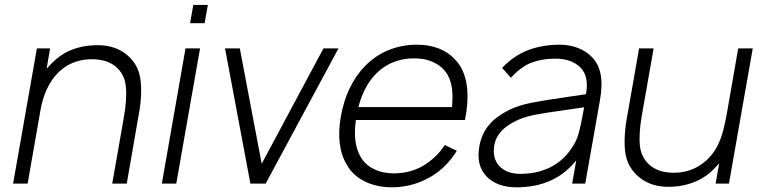

<svg xmlns="http://www.w3.org/2000/svg" viewBox="-20 -764 3165 799"><path d="M555 -274 507.5 0H447L495 -273Q509.5 -355 503.5 -405.5Q498 -457.5 459.5 -488.5Q423 -517.5 362.5 -517.5Q291 -517.5 239.5 -477Q215.5 -458.5 197.2 -431.8Q179 -405 167.5 -375Q162 -360.5 157.2 -344Q152.5 -327.5 149 -308.5L95 0H34.5L133.5 -562.5H188.5L174 -478Q195 -502 213.5 -517.5Q245 -545 284 -559Q323 -573 362.5 -575Q366.5 -575.5 372.5 -575.8Q378.5 -576 385.5 -576Q460.5 -576 508.5 -535.5Q557.5 -495 565 -429.5Q573 -365.5 555 -274Z M845 -743.5 831.5 -667.5H771L784.5 -743.5ZM812.5 -562.5 713.5 0H653.5L752 -562.5Z M1388.5 -562.5 1085.5 0H1022L916.5 -562.5H978L1069 -82.5L1326 -562.5Z M1480 -112.5Q1498.5 -79 1535.2 -60.8Q1572 -42.5 1618.5 -42.5Q1684.5 -42.5 1739 -73Q1767.5 -90 1790.5 -111.8Q1813.5 -133.5 1831 -160.5L1881 -136.5Q1833 -59 1759 -21Q1689.5 15.5 1610 15.5Q1580 15.5 1552 9.5Q1524 3.5 1500 -8Q1476 -19.5 1456.8 -36.5Q1437.5 -53.5 1424.5 -76Q1376.5 -154.5 1398.5 -280Q1422 -409 1497.5 -487.5Q1541.5 -533 1597 -555.5Q1652.5 -578 1713 -578Q1837.5 -578 1895.5 -488.5Q1943.5 -407.5 1915 -264.5H1461Q1447.5 -169 1480 -112.5ZM1471.5 -318.5H1861Q1865 -362 1861 -394.5Q1857 -427 1842.5 -453Q1822.5 -486.5 1785.2 -504.2Q1748 -522 1702.5 -521Q1680 -521.5 1657.8 -517.2Q1635.5 -513 1614.5 -504.2Q1593.5 -495.5 1574.5 -482.2Q1555.5 -469 1540 -452Q1493 -401.5 1471.5 -318.5Z M2361 0 2378 -97Q2289.5 15.5 2129 15.5Q2048.5 15.5 2004.5 -30Q1961 -75.5 1974.5 -153Q1979 -180 1988.8 -202Q1998.5 -224 2013.8 -242.8Q2029 -261.5 2050.5 -277.2Q2072 -293 2100.5 -307.5Q2140 -326 2190 -336Q2215 -341 2250.8 -346.8Q2286.5 -352.5 2334 -359.5L2418.5 -372Q2432 -446.5 2395.5 -483Q2358.5 -520 2290.5 -520Q2236 -520 2192.5 -503.5Q2149.5 -487.5 2106 -440.5L2069.5 -481.5Q2119.5 -533.5 2178.8 -555.8Q2238 -578 2309 -578Q2349.5 -578 2384.8 -564.5Q2420 -551 2442.5 -527Q2499 -472 2477 -349L2415.5 0ZM2411 -317.5Q2232 -292.5 2197.5 -284.5Q2134 -271 2089.5 -238.5Q2045 -206 2037 -159.5Q2028 -104.5 2058.5 -72.5Q2089 -40.5 2146.5 -40.5Q2213 -40.5 2267.2 -66.5Q2321.5 -92.5 2356 -143.5Q2379 -174.5 2388 -209.5Q2393 -227 2398.5 -253.8Q2404 -280.5 2411 -317.5Z M3112.5 -562.5 3013.5 0H2958L2973 -84.5Q2953 -61.5 2934 -45Q2902 -18 2862.5 -3.8Q2823 10.5 2784 12.5Q2780.5 13 2775 13.2Q2769.5 13.5 2762.5 13.5Q2687.5 13.5 2639.5 -27Q2590 -67 2581.5 -133Q2574 -198.5 2591.5 -288.5L2639.5 -562.5H2700L2652 -289.5Q2637.5 -208.5 2643 -156.5Q2649 -105 2687.5 -74Q2724.5 -45 2784 -45Q2817.5 -45 2849 -55.2Q2880.5 -65.5 2906 -85.5Q2955 -122.5 2979 -187.5Q2985.5 -204.5 2991 -226.5Q2996.5 -248.5 3002 -276L3052 -562.5Z"/></svg>

Font: Russisch Sans Light
Style: Italic
Weight: 300
Italic angle: -10°
Designer: Michael Sharanda (font) & Cristiano Sobral (main changes)
Foundry: Michael Sharanda
Version: Version 2.00;September 8, 2020;FontCreator 13.0.0.2681 64-bi